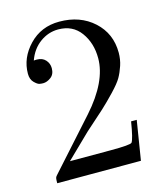

<svg xmlns="http://www.w3.org/2000/svg" viewBox="-102 -744 704 822"><g transform="rotate(-15 250.0 -333.0)"><path d="M50 0Q50 -18 51.5 -23.5Q53 -29 61 -37L253 -251Q358 -369 358 -472Q358 -539 323 -587Q288 -635 224 -635Q180 -635 143 -608Q106 -581 89 -533Q92 -534 102 -534Q127 -534 141 -518.5Q155 -503 155 -482Q155 -455 137.5 -442Q120 -429 103 -429Q96 -429 87 -430.5Q78 -432 64 -446Q50 -460 50 -485Q50 -555 103 -610.5Q156 -666 237 -666Q329 -666 389 -611.5Q449 -557 449 -472Q449 -442 440 -415Q431 -388 419 -367Q407 -346 375 -312.5Q343 -279 317 -255Q291 -231 233 -180L127 -77H307Q395 -77 402 -85Q412 -99 424 -174H449L421 0Z"/></g></svg>

Font: CMU Serif
Style: Roman
Weight: 500
Version: Version 0.7.0